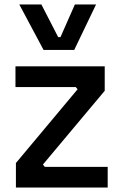

<svg xmlns="http://www.w3.org/2000/svg" viewBox="-20 -834 533 854"><path d="M310.1 -611.8H173.8L65.9 -814H164.1L238.8 -668.9H249L313 -814H407.2ZM459 0H50.8V-108.9L325.2 -437L316.9 -446.8H48.8V-539.1H445.8V-430.2L170.9 -102.1L179.2 -91.8H459Z"/></svg>

Font: Sora Medium
Style: Regular
Weight: 500
Designer: Jonathan Barnbrook, Julián Moncada
Foundry: Barnbrook Fonts
Version: Version 2.000